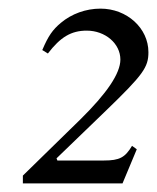

<svg xmlns="http://www.w3.org/2000/svg" viewBox="-20 -696 364 445"><path d="M91 -572C120 -610 145 -625 181 -625C224 -625 259 -595 259 -558C259 -526 228 -480 166 -419L33 -289V-271H264L297 -350L286 -358C270 -331 257 -324 221 -324H113L111 -329L225 -439C312 -523 324 -540 324 -575C324 -631 274 -676 213 -676C179 -676 146 -664 121 -643C102 -627 92 -613 78 -580Z"/></svg>

Font: STIXGeneral
Style: Italic
Weight: 400
Italic angle: -16.33°
Designer: MicroPress Inc., with final additions and corrections provided by Coen Hoffman, Elsevier (retired)
Version: Version 1.1.0